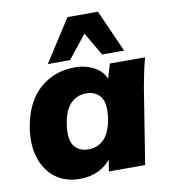

<svg xmlns="http://www.w3.org/2000/svg" viewBox="-85 -835 815 919"><g transform="rotate(-10 322.0 -375.5)"><path d="M22 0ZM230 11Q160 11 112 -25Q64 -61 43 -124.5Q22 -188 35 -272Q56 -396 127 -457.5Q198 -519 296 -519Q350 -519 391 -496.5Q432 -474 445 -437L466 -508H637Q628 -474 620.5 -439Q613 -404 607 -370L548 0H372L381 -56Q356 -25 317.5 -7Q279 11 230 11ZM295 -121Q339 -121 369.5 -151Q400 -181 411 -246Q423 -322 399 -354.5Q375 -387 329 -387Q285 -387 254.5 -357Q224 -327 213 -262Q201 -186 224.5 -153.5Q248 -121 295 -121ZM173 -557 305 -762H453L544 -557H437L371 -670L281 -557Z"/></g></svg>

Font: Winston ExtraBold
Style: Italic
Weight: 800
Italic angle: -9°
Designer: Original fonts by Vernon Adams / Changes by Cristiano Sobral
Foundry: Original fonts by Vernon Adams / Changes by Cristiano Sobral
Version: Version 2.503;July 17, 2020;FontCreator 13.0.0.2655 64-bit